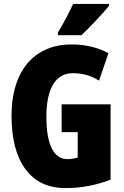

<svg xmlns="http://www.w3.org/2000/svg" viewBox="-20 -951 633 981"><path d="M545 -418V-33Q434 10 314 10Q182 10 110.5 -86Q39 -182 39 -359Q39 -473 75.5 -555Q112 -637 181.5 -680.5Q251 -724 347 -724Q400 -724 448.5 -712Q497 -700 534 -679L486 -539Q427 -577 353 -577Q286 -577 251.5 -520Q217 -463 217 -354Q217 -248 244.5 -193Q272 -138 324 -138Q350 -138 377 -146V-276H295V-418ZM537 -921Q514 -893 472.5 -848.5Q431 -804 396 -771H276V-785Q316 -851 354 -931H537Z"/></svg>

Font: Noto Sans UI CondBlack
Style: Regular
Weight: 900
Width: 3
Designer: Monotype Design Team
Foundry: Monotype Imaging Inc.
Version: Version 1.001